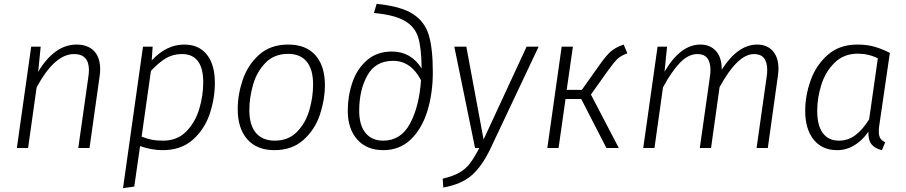

<svg xmlns="http://www.w3.org/2000/svg" viewBox="-20 -764 4678 991"><path d="M497 -407Q497 -389 494 -369L442 0H384L436 -367Q439 -387 439 -402Q439 -485 362 -485Q262 -485 169 -313L125 0H67L141 -523H190L177 -393Q217 -461 267 -497.5Q317 -534 375 -534Q433 -534 465 -501Q497 -468 497 -407Z M718 -523H768L763 -452Q839 -534 931 -534Q1006 -534 1047.5 -482.5Q1089 -431 1089 -336Q1089 -256 1062.5 -176.5Q1036 -97 975.5 -43Q915 11 820 11Q762 11 703 -10L673 199L615 207ZM1029 -339Q1029 -485 919 -485Q872 -485 835 -462.5Q798 -440 759 -398L711 -59Q738 -48 763 -43Q788 -38 822 -38Q895 -38 941.5 -85.5Q988 -133 1008.5 -202Q1029 -271 1029 -339Z M1207 -201Q1207 -276 1233 -352.5Q1259 -429 1317.5 -481.5Q1376 -534 1468 -534Q1559 -534 1608 -479Q1657 -424 1657 -324Q1657 -250 1631.5 -173Q1606 -96 1547 -42.5Q1488 11 1396 11Q1306 11 1256.5 -45Q1207 -101 1207 -201ZM1596 -328Q1596 -406 1563 -446Q1530 -486 1467 -486Q1395 -486 1350 -439.5Q1305 -393 1286 -326Q1267 -259 1267 -196Q1267 -118 1301 -78Q1335 -38 1398 -38Q1469 -38 1513.5 -84Q1558 -130 1577 -196.5Q1596 -263 1596 -328Z M1775 -192Q1775 -269 1799 -339Q1823 -409 1874.5 -453.5Q1926 -498 2003 -498Q2101 -498 2156 -411V-418Q2155 -517 2138.5 -571Q2122 -625 2069.5 -656Q2017 -687 1910 -697L1924 -744Q2048 -732 2110 -692.5Q2172 -653 2193 -583.5Q2214 -514 2214 -392Q2214 -283 2186 -191.5Q2158 -100 2100.5 -44.5Q2043 11 1958 11Q1873 11 1824 -44Q1775 -99 1775 -192ZM2153 -350Q2101 -450 2009 -450Q1918 -450 1876 -374.5Q1834 -299 1834 -192Q1834 -118 1866.5 -78Q1899 -38 1958 -38Q2049 -38 2096.5 -126.5Q2144 -215 2153 -350Z M2511 4Q2468 94 2415 140.5Q2362 187 2268 204L2265 158Q2318 146 2351 127Q2384 108 2405.5 79.5Q2427 51 2454 0H2432L2325 -523H2387L2476 -44L2698 -523H2760Z M3218 -489Q3184 -476 3166.5 -459.5Q3149 -443 3114 -394L3030 -276L3174 0H3110L2980 -253H2899L2863 0H2805L2879 -523H2937L2905 -300H2983L3076 -431Q3110 -479 3134 -499.5Q3158 -520 3199 -534Z M3998 -410Q3998 -392 3995 -372L3943 0H3885L3937 -367Q3940 -387 3940 -402Q3940 -485 3872 -485Q3787 -485 3694 -314L3650 0H3592L3644 -367Q3647 -387 3647 -402Q3647 -485 3580 -485Q3532 -485 3488.5 -439Q3445 -393 3402 -313L3358 0H3300L3374 -523H3423L3410 -394Q3492 -534 3595 -534Q3646 -534 3676 -500Q3706 -466 3705 -404Q3788 -534 3888 -534Q3939 -534 3968.5 -501Q3998 -468 3998 -410Z M4573 -491 4518 -114Q4516 -103 4516 -84Q4516 -63 4523.5 -50.5Q4531 -38 4549 -30L4532 11Q4497 3 4479 -18.5Q4461 -40 4462 -84Q4432 -40 4390.5 -14.5Q4349 11 4301 11Q4223 11 4179.5 -43.5Q4136 -98 4136 -192Q4136 -270 4164 -349Q4192 -428 4252.5 -481Q4313 -534 4405 -534Q4454 -534 4493 -523Q4532 -512 4573 -491ZM4198 -192Q4198 -116 4227 -77Q4256 -38 4310 -38Q4357 -38 4394.5 -66Q4432 -94 4466 -148L4511 -463Q4463 -487 4407 -487Q4336 -487 4288.5 -441Q4241 -395 4219.5 -327Q4198 -259 4198 -192Z"/></svg>

Font: FiraGO Light
Style: Italic
Weight: 300
Italic angle: -8°
Designer: bBox Type GmbH
Foundry: bBox Type GmbH
Version: Version 1.001